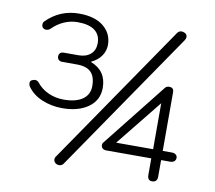

<svg xmlns="http://www.w3.org/2000/svg" viewBox="-79 -802 1013 905"><g transform="rotate(10 427.0 -349.5)"><path d="M233 -12Q233 -21 239 -28L699 -699Q707 -710 719 -710Q727 -710 735 -706Q746 -700 746 -688Q746 -680 740 -671L280 0Q272 11 259 11Q251 11 244 7Q233 -1 233 -12ZM61 -328Q55 -336 55 -346Q55 -357 64 -361Q74 -365 79 -365Q89 -365 97 -356Q119 -328 153 -312.5Q187 -297 227 -297Q285 -297 317 -319.5Q349 -342 349 -383Q349 -428 327.5 -449.5Q306 -471 260 -471H190Q179 -471 172.5 -477Q166 -483 166 -492Q166 -515 190 -515H260Q296 -515 317.5 -534Q339 -553 339 -587Q339 -626 311.5 -647Q284 -668 229 -668Q196 -668 165 -654.5Q134 -641 109 -616Q100 -607 88 -607Q80 -607 75 -611Q67 -617 67 -628Q67 -638 73 -644Q138 -709 229 -709Q305 -709 346.5 -675Q388 -641 388 -587Q388 -559 372 -535Q356 -511 323 -495V-494Q399 -465 399 -383Q399 -324 351.5 -290Q304 -256 227 -256Q176 -256 131 -274.5Q86 -293 61 -328ZM682 -17V-96H466Q455 -96 448.5 -102Q442 -108 442 -117Q442 -126 447 -131L688 -435Q695 -443 707 -443Q729 -443 729 -421V-140H773Q785 -140 792 -134Q799 -128 799 -118Q799 -109 792 -102.5Q785 -96 773 -96H729V-17Q729 10 704 10Q682 10 682 -17ZM683 -140V-360L506 -140Z"/></g></svg>

Font: Kodchasan ExtraLight
Style: Regular
Weight: 275
Version: Version 1.000; ttfautohint (v1.6)